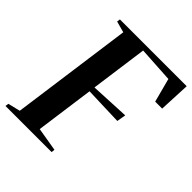

<svg xmlns="http://www.w3.org/2000/svg" viewBox="-222 -874 1004 1004"><g transform="rotate(45 280.5 -371.5)"><path d="M-18 0 -15.5 -18.5 52.5 -35 145 -708 82.5 -725 85 -743H579L571 -569.5H519.5L484.5 -702L286 -714L242.5 -397.5L459.5 -408L451 -358L238.5 -365L194 -41L325 -19L323 0Z"/></g></svg>

Font: Merriweather 144pt SemiBold
Style: Italic
Weight: 600
Italic angle: -7.8°
Version: Version 2.101